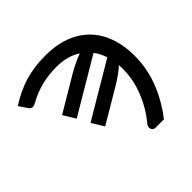

<svg xmlns="http://www.w3.org/2000/svg" viewBox="-179 -903 1080 1080"><g transform="rotate(-45 361.0 -363.0)"><path d="M538.5 0H473.5Q460.5 0 453.2 -7.5Q446 -15 446 -26Q446 -37.5 455.5 -50Q481.5 -79.5 509.2 -127Q537 -174.5 556.5 -235.5Q576 -296.5 576 -366Q576 -381 575 -395Q538 -360.5 480 -326L276.5 -205.5L232.5 -278L560 -472Q546.5 -513 523 -544.5L194 -349.5L150 -422L358 -545.5Q416 -579 466 -597Q406.5 -636.5 318.5 -636.5Q193.5 -636.5 91 -578.5Q77 -570.5 65.5 -570.5Q53.5 -570.5 44.5 -583L10 -634Q81 -680 154.5 -702.8Q228 -725.5 319.5 -725.5Q433.5 -725.5 513 -682.2Q592.5 -639 633.8 -558.8Q675 -478.5 675 -367.5Q675 -178 538.5 0Z"/></g></svg>

Font: Verano Sans Medium
Style: Regular
Weight: 500
Designer: Lukasz Dziedzic with Adam Twardoch and Botio Nikoltchev
Foundry: tyPoland Lukasz Dziedzic
Version: Version 3.001;December 28, 2019;FontCreator 12.0.0.2547 64-b